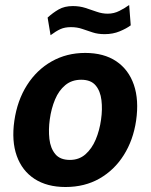

<svg xmlns="http://www.w3.org/2000/svg" viewBox="-20 -739 603 769"><path d="M242.3 10Q168.6 10 118.5 -22.4Q68.5 -54.9 47.2 -114.5Q25.8 -174.1 37.5 -255.6Q49.3 -337 88.2 -398.1Q127 -459.2 187 -493.1Q246.9 -527 321.2 -527Q396.1 -527 445.7 -493.6Q495.2 -460.2 516.2 -399.3Q537.1 -338.3 525.1 -255.6Q513.6 -177.7 475.8 -117.9Q438.1 -58 378.8 -24Q319.5 10 242.3 10ZM260 -98.5Q296.6 -98.5 322.2 -120.9Q347.8 -143.3 363.4 -180.2Q378.9 -217.2 384.8 -260.4Q390.7 -301.4 386.3 -337.8Q382 -374.3 363 -396.9Q344 -419.6 305.2 -419.6Q267.6 -419.6 241.7 -398.2Q215.7 -376.8 200.5 -340.6Q185.3 -304.4 179.3 -260.4Q173.7 -220 177.8 -182.8Q181.9 -145.7 201.2 -122.1Q220.4 -98.5 260 -98.5ZM182.5 -598 170.7 -668.6Q191.8 -687.9 215.1 -701.3Q238.4 -714.7 272 -714.7Q299 -714.7 322.5 -707.1Q346 -699.5 367.7 -691.8Q389.3 -684.2 411.4 -684.2Q436.5 -684.2 458.5 -695.5Q480.6 -706.7 497.3 -719L503.6 -637.5Q486.6 -624.8 459.3 -613.5Q432.1 -602.2 399.2 -602.2Q372.1 -602.2 351 -609.2Q329.9 -616.2 309.3 -623.2Q288.8 -630.3 264.1 -630.3Q239.5 -630.3 221.9 -622.3Q204.3 -614.3 182.5 -598Z"/></svg>

Font: Public Sans Thin
Style: Italic
Weight: 100
Italic angle: -8°
Designer: The Public Sans project authors (U.S. Web Design System). Libre Franklin designed by Pablo Impallari and Rodrigo Fuenzal
Version: Version 2.000